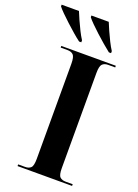

<svg xmlns="http://www.w3.org/2000/svg" viewBox="-224 -1002 771 1072"><g transform="rotate(20 161.5 -465.5)"><path d="M25 0V-10H66Q88 -10 100 -21.5Q112 -33 112 -74V-639Q112 -680 100 -692Q88 -704 66 -704H25V-714H349V-704H307Q285 -704 273 -692Q261 -680 261 -639V-74Q261 -33 273 -21.5Q285 -10 307 -10H349V0ZM110 -771Q91 -785 67.5 -805.5Q44 -826 20 -848Q-4 -870 -23.5 -889.5Q-43 -909 -52 -921V-931H51Q59 -911 71 -884Q83 -857 96.5 -830Q110 -803 123 -783V-771ZM287 -771Q269 -785 245 -805.5Q221 -826 197 -848Q173 -870 153.5 -889.5Q134 -909 125 -921V-931H228Q236 -911 248 -884Q260 -857 273.5 -830Q287 -803 300 -783V-771Z"/></g></svg>

Font: Noto Serif Display SemiCondensed
Style: Bold
Weight: 700
Width: 4
Designer: Monotype Design Team
Foundry: Monotype Imaging Inc.
Version: Version 2.009